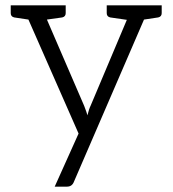

<svg xmlns="http://www.w3.org/2000/svg" viewBox="-20 -521 644 716"><path d="M583 -472Q583 -459 570 -456L517 -448L256 156Q249 175 230 175H184L273 -23L86 -448L33 -456Q20 -459 20 -472V-501H225V-472Q225 -459 212 -456L155 -448L294 -126Q304 -100 306 -91Q312 -115 318 -127L453 -447L391 -456Q378 -459 378 -472V-501H583Z"/></svg>

Font: Aleo Light
Style: Regular
Weight: 300
Designer: Alessio Laiso
Foundry: Alessio Laiso
Version: Version 2.000